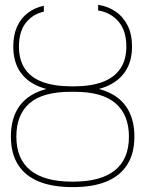

<svg xmlns="http://www.w3.org/2000/svg" viewBox="-20 -761 599 791"><path d="M271 -405.3H287.6Q369.6 -405.8 424.3 -381.8Q479 -357.9 506.3 -311.5Q533.7 -265.1 533.7 -198.2Q533.7 -129.4 504.4 -83Q475.1 -36.6 419.2 -13.4Q363.3 9.8 282.7 9.8H276.9Q195.8 9.8 139.4 -13.4Q83 -36.6 54 -83Q24.9 -129.4 24.9 -198.2Q24.9 -265.6 52.2 -311.8Q79.6 -357.9 134.3 -381.8Q189 -405.8 271 -405.3ZM287.6 -382.8H271Q156.2 -382.8 101.8 -335.7Q47.4 -288.6 47.4 -198.2Q47.4 -106 105.5 -59.3Q163.6 -12.7 275.9 -12.7H282.7Q395 -12.7 453.1 -59.1Q511.2 -105.5 511.2 -198.2Q511.2 -287.6 456.3 -335.2Q401.4 -382.8 287.6 -382.8ZM271 -405.3H288.6Q356.4 -405.8 403.8 -423.8Q451.2 -441.9 475.8 -478.3Q500.5 -514.6 500.5 -569.3Q500.5 -634.8 468 -672.4Q435.5 -710 384.3 -717.8V-741.2Q424.8 -734.9 456.3 -713.4Q487.8 -691.9 505.9 -655.8Q523.9 -619.6 523.9 -569.3Q523.9 -508.3 496.1 -466.6Q468.3 -424.8 415.5 -403.8Q362.8 -382.8 287.6 -382.8H271Q196.3 -382.8 143.3 -403.6Q90.3 -424.3 62.5 -465.8Q34.7 -507.3 34.7 -569.3Q34.7 -616.7 50.5 -651.6Q66.4 -686.5 95 -708Q123.5 -729.5 160.6 -737.3V-712.9Q114.7 -703.1 86.4 -667Q58.1 -630.9 58.1 -569.3Q58.1 -514.2 82.5 -477.8Q106.9 -441.4 154.5 -423.6Q202.1 -405.8 271 -405.3Z"/></svg>

Font: Inter 16pt Thin
Style: Regular
Weight: 250
Version: Version 4.001;git-66647c0bb